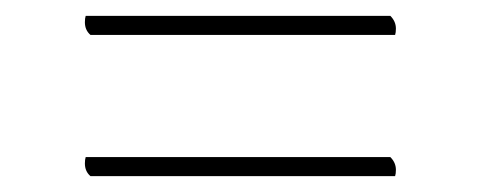

<svg xmlns="http://www.w3.org/2000/svg" viewBox="-20 -410 612 242"><path d="M94 -366Q87 -372 87 -382Q87 -387 88 -390H472Q479 -383 479 -374Q479 -369 478 -366ZM94 -188Q87 -194 87 -204Q87 -209 88 -212H472Q479 -205 479 -196Q479 -191 478 -188Z"/></svg>

Font: Petrona Thin
Style: Regular
Weight: 100
Designer: Ringo R. Seeber
Foundry: Ringo R. Seeber
Version: Version 2.001; ttfautohint (v1.8.3)